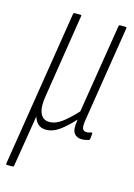

<svg xmlns="http://www.w3.org/2000/svg" viewBox="-109 -538 545 779"><g transform="rotate(15 163.5 -148.0)"><path d="M1 185Q-5 185 -4 179L100 -475Q101 -481 106 -481H130Q136 -481 134 -475L79 -125Q71 -78 82 -53Q93 -28 120 -28Q147 -28 174.5 -49Q202 -70 231 -102L291 -475Q292 -481 296 -481H320Q325 -481 324 -475L260 -72Q256 -45 260.5 -36Q265 -27 277 -27Q283 -27 287.5 -28.5Q292 -30 297 -31Q302 -32 301 -25L299 -5Q298 1 291 2Q284 4 278 5Q272 6 266 6Q244 6 233 -9Q222 -24 229 -66H228Q199 -34 171.5 -14Q144 6 115 6Q94 6 81.5 -6Q69 -18 64 -36L29 179Q28 185 24 185Z"/></g></svg>

Font: Sofia Sans Extra Condensed ExtraLight
Style: Italic
Weight: 250
Italic angle: -9°
Version: Version 4.100